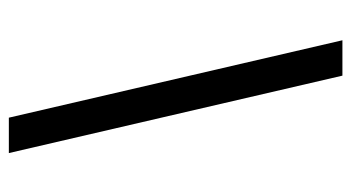

<svg xmlns="http://www.w3.org/2000/svg" viewBox="-200 -423 794 434"><g transform="rotate(90 197.0 -206.0)"><path d="M246 171 71 -583H151L326 171Z"/></g></svg>

Font: Rokkitt Medium
Style: Italic
Weight: 500
Italic angle: -9°
Designer: Vernon Adams
Foundry: Vernon Adams
Version: Version 3.103